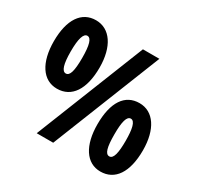

<svg xmlns="http://www.w3.org/2000/svg" viewBox="-157 -903 1116 1090"><g transform="rotate(30 401.5 -358.0)"><path d="M176 -724C82 -724 27 -644 27 -501C27 -363 83 -276 176 -276C272 -276 327 -358 327 -501C327 -638 268 -724 176 -724ZM596 -714H488L204 0H312ZM177 -623C202 -623 214 -584 214 -499C214 -414 203 -376 177 -376C152 -376 139 -415 139 -499C139 -582 152 -623 177 -623ZM625 -440C530 -440 477 -361 477 -217C477 -79 532 8 625 8C720 8 775 -73 775 -217C775 -354 717 -440 625 -440ZM626 -339C653 -339 663 -291 663 -215C663 -139 654 -92 626 -92C600 -92 589 -130 589 -215C589 -298 600 -339 626 -339Z"/></g></svg>

Font: Noto Sans Lao UI ExtCond ExtBd
Style: Regular
Weight: 800
Width: 2
Designer: Monotype Design Team
Foundry: Monotype Imaging Inc.
Version: Version 2.000